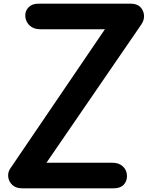

<svg xmlns="http://www.w3.org/2000/svg" viewBox="-20 -1024 833 1044"><path d="M101 0Q67 0 47.5 -18Q28 -36 24.8 -61.2Q21.5 -86.5 36 -108L550.5 -865H199.5Q162.5 -865 141.2 -885.2Q120 -905.5 117.5 -934Q115.5 -963.5 134.8 -983.8Q154 -1004 189 -1004H691Q724.5 -1004 742.8 -985.8Q761 -967.5 763 -941.2Q765 -915 748.5 -891L232.5 -139H592.5Q627.5 -139 649 -118.2Q670.5 -97.5 670.5 -66.5Q670.5 -39 652.5 -19.5Q634.5 0 597.5 0Z"/></svg>

Font: Edu SA Hand
Style: Regular
Weight: 400
Designer: Tina and Corey Anderson, Eben Sorkin, Mirko Velimirovic
Foundry: Google for Education
Version: Version 2.000